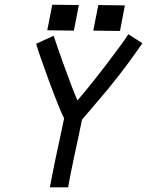

<svg xmlns="http://www.w3.org/2000/svg" viewBox="-20 -802 632 825"><path d="M204.6 -781.7 183.1 -671.9 297.4 -670.4 318.8 -780.3ZM402.3 -780.3 380.9 -670.4 495.6 -668.9 516.6 -778.8ZM194.3 2.9H272.5L284.7 -61C288.6 -81.5 303.2 -150.9 317.4 -215.3C322.3 -241.7 328.1 -265.1 332.5 -288.1C344.2 -300.8 389.2 -355 443.8 -418.9C511.2 -501 560.1 -570.3 591.8 -616.2L531.7 -654.8C504.9 -612.3 373.5 -438.5 312.5 -370.6C283.2 -437.5 222.7 -610.8 210.4 -648.4L135.3 -613.8C149.9 -562 227.5 -347.7 255.4 -293.5C244.1 -235.4 215.8 -109.9 207.5 -65.9Z"/></svg>

Font: Fantasque Sans Mono
Style: RegItalic
Weight: 400
Italic angle: -11°
Monospace: yes
Designer: Jany Belluz
Version: Version 1.6.3